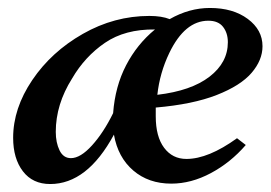

<svg xmlns="http://www.w3.org/2000/svg" viewBox="-20 -452 680 482"><path d="M13 -106Q13 -180 61 -251Q109 -322 188 -367Q267 -412 355 -412Q386 -412 406 -404Q455 -432 507 -432Q565 -432 602 -404.5Q639 -377 639 -336Q639 -301 611.5 -269Q584 -237 524 -213.5Q464 -190 371 -182V-160Q371 -109 392 -81Q413 -53 448 -53Q503 -53 575 -105L597 -88Q559 -44 509.5 -17.5Q460 9 410 9Q353 9 314.5 -24Q276 -57 266 -114Q199 10 106 10Q62 10 37.5 -22Q13 -54 13 -106ZM264 -168Q269 -235 296.5 -288Q324 -341 369 -378Q294 -379 243.5 -344.5Q193 -310 161 -255Q120 -190 120 -121Q120 -94 129.5 -74.5Q139 -55 158 -55Q182 -55 211 -87Q240 -119 264 -168ZM552 -346Q552 -369 540 -384.5Q528 -400 503 -400Q444 -400 405 -319Q381 -269 375 -214Q460 -224 506 -259.5Q552 -295 552 -346Z"/></svg>

Font: Unna Medium
Style: Italic
Weight: 500
Italic angle: -8.05°
Designer: Jorge de Buen Unna
Foundry: Omnibus-Type
Version: Version 2.008